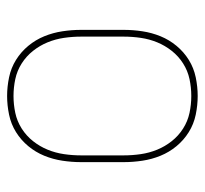

<svg xmlns="http://www.w3.org/2000/svg" viewBox="-38 -530 576 540"><g transform="rotate(90 250.0 -260.0)"><path d="M250 8Q224 8 197.5 2.5Q171 -3 148.5 -17Q126 -31 109 -51.5Q92 -72 82 -96.5Q72 -121 68 -147.5Q64 -174 64 -200V-320Q64 -346 68 -372.5Q72 -399 82 -423.5Q92 -448 109 -468.5Q126 -489 148.5 -503Q171 -517 197.5 -522.5Q224 -528 250 -528Q276 -528 302.5 -522.5Q329 -517 351.5 -503Q374 -489 391 -468.5Q408 -448 418 -423.5Q428 -399 432 -372.5Q436 -346 436 -320V-200Q436 -174 432 -147.5Q428 -121 418 -96.5Q408 -72 391 -51.5Q374 -31 351.5 -17Q329 -3 302.5 2.5Q276 8 250 8ZM250 -10Q274 -10 297.5 -15Q321 -20 341.5 -33Q362 -46 377 -65Q392 -84 401 -106Q410 -128 413.5 -152Q417 -176 417 -200V-320Q417 -344 413.5 -368Q410 -392 401 -414Q392 -436 377 -455Q362 -474 341.5 -487Q321 -500 297.5 -505Q274 -510 250 -510Q226 -510 202.5 -505Q179 -500 158.5 -487Q138 -474 123 -455Q108 -436 99 -414Q90 -392 86.5 -368Q83 -344 83 -320V-200Q83 -176 86.5 -152Q90 -128 99 -106Q108 -84 123 -65Q138 -46 158.5 -33Q179 -20 202.5 -15Q226 -10 250 -10Z"/></g></svg>

Font: Iosevka Curly Thin
Style: Regular
Weight: 100
Monospace: yes
Designer: Belleve Invis
Foundry: Belleve Invis
Version: Version 22.1.2; ttfautohint (v1.8.4)